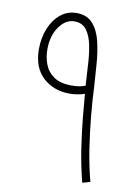

<svg xmlns="http://www.w3.org/2000/svg" viewBox="-79 -726 554 781"><g transform="rotate(10 198.0 -336.0)"><path d="M316 2Q298 -68 288 -135.5Q278 -203 272.5 -260Q267 -317 264 -356Q233 -346 202 -346Q136 -346 92 -386.5Q48 -427 48 -503Q48 -550 64 -589Q80 -628 108.5 -651Q137 -674 174 -674Q217 -674 241 -647Q265 -620 275.5 -576.5Q286 -533 289.5 -484Q293 -435 296 -391Q298 -340 304 -275Q310 -210 320.5 -140.5Q331 -71 348 -7ZM82 -508Q82 -476 93 -446.5Q104 -417 131 -398.5Q158 -380 204 -380Q221 -380 234 -382Q247 -384 261 -389Q258 -429 256 -472.5Q254 -516 246.5 -554Q239 -592 221.5 -615.5Q204 -639 171 -639Q135 -639 108.5 -601.5Q82 -564 82 -508Z"/></g></svg>

Font: Noto Sans Arabic ExtCond ExtLt
Style: Regular
Weight: 200
Width: 2
Designer: Monotype Design Team, Nadine Chahine, Nizar Qandah and Khaled Hosny
Foundry: Monotype Imaging Inc.
Version: Version 2.012; ttfautohint (v1.8.4.7-5d5b)